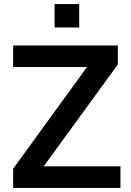

<svg xmlns="http://www.w3.org/2000/svg" viewBox="-20 -930 648 950"><path d="M45 0V-95L440 -639V-598H45V-705H563V-611L167 -67V-107H576V0ZM250 -794V-910H372V-794Z"/></svg>

Font: Mulish ExtraLight
Style: Regular
Weight: 200
Designer: Vernon Adams
Foundry: Vernon Adams
Version: Version 3.603